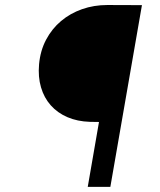

<svg xmlns="http://www.w3.org/2000/svg" viewBox="-20 -731 627 751"><path d="M323.2 0 367.2 -253.9 332 -254.4Q282.7 -255.9 243.7 -272.7Q204.6 -289.6 178.5 -319.1Q152.3 -348.6 140.4 -389.4Q128.4 -430.2 132.8 -479.5Q137.7 -533.2 160.4 -575.9Q183.1 -618.7 218.8 -648.7Q254.4 -678.7 300.8 -695.1Q347.2 -711.4 399.9 -711.4L535.2 -710.9L411.6 0Z"/></svg>

Font: TypoPRO Roboto Mono
Style: Italic
Weight: 400
Designer: Google
Version: Version 2.000986; 2015; ttfautohint (v1.3)